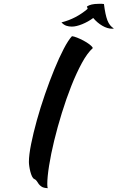

<svg xmlns="http://www.w3.org/2000/svg" viewBox="-20 -903 615 1003"><path d="M131 -57Q131 -93 142.5 -150.5Q154 -208 172.5 -274.5Q191 -341 215 -410.5Q239 -480 264 -541Q289 -602 313 -648Q337 -694 356 -714Q366 -713 382.5 -706.5Q399 -700 416 -691Q433 -682 447 -671.5Q461 -661 465 -652Q436 -626 407.5 -573.5Q379 -521 352.5 -454Q326 -387 303 -312.5Q280 -238 263 -168Q246 -98 236.5 -38Q227 22 227 59Q227 76 230 80Q208 79 198 72.5Q188 66 182.5 58.5Q177 51 172.5 43.5Q168 36 159 32Q152 29 147 18Q142 7 138.5 -6.5Q135 -20 133 -34Q131 -48 131 -57ZM523 -882Q530 -826 541 -797Q552 -768 575 -754Q573 -753 566 -753Q541 -753 514.5 -768.5Q488 -784 467 -809Q440 -789 409 -776.5Q378 -764 355 -764Q340 -764 326.5 -768.5Q313 -773 301 -786Q377 -805 438 -857Q436 -861 434 -869Q454 -883 495 -883Q507 -883 512.5 -883Q518 -883 523 -882Z"/></svg>

Font: Sweet Mavka Script
Style: Regular
Weight: 500
Designer: Pablo Impallari/Anastassiya Vishnevskaya
Foundry: Pablo Impallari/ Anastassiya Vishnevskaya
Version: Version 2.0/www.impallari.com/   behance.net/sweetcherry